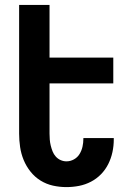

<svg xmlns="http://www.w3.org/2000/svg" viewBox="-20 -755 540 783"><path d="M251 8Q223 8 196 2Q169 -4 145.5 -18.5Q122 -33 104.5 -55Q87 -77 76.5 -102.5Q66 -128 62 -155.5Q58 -183 58 -210V-735H182V-520H442V-415H182V-210Q182 -198 183 -185.5Q184 -173 187 -161Q190 -149 194.5 -137.5Q199 -126 207.5 -116.5Q216 -107 227.5 -102Q239 -97 251 -97Q267 -97 281.5 -105Q296 -113 304.5 -127Q313 -141 316.5 -157Q320 -173 320 -189V-192H444V-186Q444 -160 438.5 -134.5Q433 -109 421.5 -86Q410 -63 392 -44.5Q374 -26 351 -14Q328 -2 302.5 3Q277 8 251 8Z"/></svg>

Font: Iosevka Extrabold
Style: Regular
Weight: 800
Monospace: yes
Designer: Belleve Invis
Foundry: Belleve Invis
Version: Version 32.5.0; ttfautohint (v1.8.4)